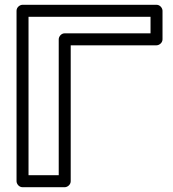

<svg xmlns="http://www.w3.org/2000/svg" viewBox="-20 -756 723 801"><path d="M608 -617H250C235 -617 225 -603 225 -592V-25H99V-686H608ZM633 -567C644 -567 658 -577 658 -592V-711C658 -722 648 -736 633 -736H74C63 -736 49 -726 49 -711V0C49 11 59 25 74 25H250C261 25 275 15 275 0V-567Z"/></svg>

Font: Asimov
Style: XWidOu
Weight: 500
Designer: Google
Version: Version 2.000980; 2014